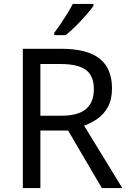

<svg xmlns="http://www.w3.org/2000/svg" viewBox="-20 -964 662 984"><path d="M294 -714Q427 -714 490.5 -663.5Q554 -613 554 -511Q554 -454 533 -416Q512 -378 479.5 -355.5Q447 -333 411 -320L607 0H502L329 -295H187V0H97V-714ZM289 -636H187V-371H294Q381 -371 421 -405.5Q461 -440 461 -507Q461 -577 419 -606.5Q377 -636 289 -636ZM459 -934Q447 -916 422 -887.5Q397 -859 368.5 -830.5Q340 -802 316 -784H258V-796Q273 -815 290.5 -841Q308 -867 325 -894.5Q342 -922 353 -944H459Z"/></svg>

Font: Noto Sans Nabataean
Style: Regular
Weight: 400
Designer: Monotype Design Team
Foundry: Monotype Imaging Inc.
Version: Version 2.001; ttfautohint (v1.8.4.7-5d5b)